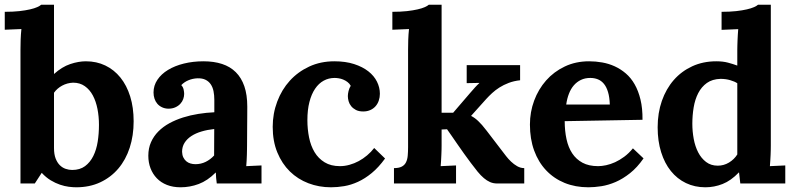

<svg xmlns="http://www.w3.org/2000/svg" viewBox="-24 -775 3362 811"><path d="M62.5 -564.9Q62.5 -583 63.2 -606.4Q64 -629.9 66.4 -652.3L-3.9 -649.4V-725.1Q30.8 -725.1 57.4 -728Q84 -731 102.8 -735.4Q121.6 -739.7 133.1 -744.9Q144.5 -750 149.9 -754.9H204.1V-462.4Q237.8 -492.7 272.7 -504.4Q307.6 -516.1 338.9 -516.1Q383.8 -516.1 420.9 -498.3Q458 -480.5 484.6 -447.5Q511.2 -414.6 525.9 -367.7Q540.5 -320.8 540.5 -262.7Q540.5 -202.1 523.9 -151.1Q507.3 -100.1 475.8 -63Q444.3 -25.9 399.4 -4.9Q354.5 16.1 297.9 16.1Q284.2 16.1 266.6 13.9Q249 11.7 229.5 5.1Q210 -1.5 190.2 -13.4Q170.4 -25.4 152.8 -44.4H151.9L123 0H62.5ZM284.7 -425.8Q259.8 -424.8 238.5 -413.3Q217.3 -401.9 204.1 -383.3V-149.9Q204.1 -123.5 210.9 -105.7Q217.8 -87.9 228.8 -77.1Q239.7 -66.4 253.4 -61.8Q267.1 -57.1 280.8 -57.1Q313.5 -57.1 335.2 -73.2Q356.9 -89.4 370.1 -116Q383.3 -142.6 388.7 -176.8Q394 -210.9 394 -247.6Q394 -282.7 387.7 -314.9Q381.3 -347.2 368.2 -371.8Q355 -396.5 334.2 -411.1Q313.5 -425.8 284.7 -425.8Z M880.9 -230Q852.5 -227.1 827.6 -219.7Q802.7 -212.4 784.4 -200.4Q766.1 -188.5 755.6 -171.9Q745.1 -155.3 745.1 -133.8Q745.6 -119.6 750.5 -109.9Q755.4 -100.1 762.9 -93.8Q770.5 -87.4 780.5 -84.5Q790.5 -81.5 801.3 -81.5Q824.7 -81.5 844.7 -91.3Q864.7 -101.1 880.4 -118.2ZM624.5 -384.3Q624.5 -413.6 640.9 -438Q657.2 -462.4 685.8 -479.7Q714.4 -497.1 752.9 -506.6Q791.5 -516.1 835.4 -516.1Q879.4 -516.1 913.8 -504.9Q948.2 -493.7 971.9 -470.2Q995.6 -446.8 1008.1 -410.6Q1020.5 -374.5 1020.5 -324.7Q1020.5 -299.3 1020.3 -280Q1020 -260.7 1020 -242.9Q1020 -225.1 1019.8 -205.6Q1019.5 -186 1019.5 -160.6Q1019.5 -153.3 1019.3 -143.1Q1019 -132.8 1018.8 -121.1Q1018.6 -109.4 1017.8 -96.9Q1017.1 -84.5 1016.1 -73.2L1080.6 -76.2V0H891.6Q889.6 -14.2 888.9 -23.7Q888.2 -33.2 887.7 -45.9H886.7Q852.5 -11.7 815.4 2.2Q778.3 16.1 738.8 16.1Q706.5 16.1 681.2 6.1Q655.8 -3.9 638.4 -22Q621.1 -40 611.8 -64.2Q602.5 -88.4 602.5 -117.2Q602.5 -148.9 613.8 -174.3Q625 -199.7 644.8 -219.7Q664.6 -239.7 691.4 -254.4Q718.3 -269 749.3 -278.8Q780.3 -288.6 814 -293.9Q847.7 -299.3 881.3 -300.8V-353Q881.3 -373 877.9 -389.9Q874.5 -406.7 866.2 -418.9Q857.9 -431.2 844.2 -438Q830.6 -444.8 810.1 -444.3Q789.6 -443.4 772 -436Q754.4 -428.7 741.7 -415.5Q749.5 -407.2 751.7 -396.5Q753.9 -385.7 753.9 -378.4Q753.9 -367.7 750 -356.7Q746.1 -345.7 737.8 -336.7Q729.5 -327.6 716.8 -321.8Q704.1 -315.9 686.5 -315.9Q671.9 -316.4 660.2 -322Q648.4 -327.6 640.6 -336.7Q632.8 -345.7 628.7 -357.9Q624.5 -370.1 624.5 -384.3Z M1445.3 -369.1Q1445.3 -377.9 1448.2 -390.4Q1451.2 -402.8 1457.5 -412.6Q1452.1 -422.4 1443.6 -428.7Q1435.1 -435.1 1425.5 -439Q1416 -442.9 1406.5 -444.3Q1397 -445.8 1389.6 -445.8Q1364.3 -445.8 1343.3 -434.3Q1322.3 -422.9 1306.9 -400.1Q1291.5 -377.4 1283 -344.2Q1274.4 -311 1274.4 -267.6Q1274.4 -229.5 1281.5 -194.3Q1288.6 -159.2 1304.7 -132.3Q1320.8 -105.5 1347.2 -89.4Q1373.5 -73.2 1412.1 -73.2Q1432.1 -73.2 1452.4 -78.9Q1472.7 -84.5 1491.2 -94.5Q1509.8 -104.5 1526.6 -118.7Q1543.5 -132.8 1556.6 -149.9L1602.5 -105.5Q1575.2 -67.9 1546.4 -44.2Q1517.6 -20.5 1488.3 -7.1Q1459 6.3 1430.2 11.2Q1401.4 16.1 1374 16.1Q1323.2 16.1 1278.6 -1Q1233.9 -18.1 1200.4 -50.8Q1167 -83.5 1147.5 -130.9Q1127.9 -178.2 1127.9 -239.3Q1127.9 -295.4 1147 -345.9Q1166 -396.5 1200.2 -434.1Q1234.4 -471.7 1282.2 -493.9Q1330.1 -516.1 1388.2 -516.1Q1435.5 -516.1 1471.7 -504.4Q1507.8 -492.7 1532 -473.6Q1556.2 -454.6 1568.4 -429.9Q1580.6 -405.3 1580.6 -378.9Q1580.6 -363.8 1575.9 -350.1Q1571.3 -336.4 1562.3 -326.2Q1553.2 -315.9 1540 -310.1Q1526.9 -304.2 1510.3 -304.2Q1491.7 -304.2 1479.5 -310.5Q1467.3 -316.9 1459.5 -326.4Q1451.7 -335.9 1448.5 -347.4Q1445.3 -358.9 1445.3 -369.1Z M1841.3 -160.6Q1841.3 -153.3 1841.1 -143.1Q1840.8 -132.8 1840.3 -121.1Q1839.8 -109.4 1839.1 -96.9Q1838.4 -84.5 1837.4 -73.2L1902.3 -76.2V0H1640.1V-64.9Q1661.1 -64.9 1673.1 -71.3Q1685.1 -77.6 1690.9 -89.4Q1696.8 -101.1 1698.2 -117.4Q1699.7 -133.8 1699.7 -153.8V-564.9Q1699.7 -583 1700.4 -606.4Q1701.2 -629.9 1703.6 -652.3L1633.3 -649.4V-725.1Q1668 -725.1 1694.6 -728Q1721.2 -731 1740 -735.4Q1758.8 -739.7 1770.3 -744.9Q1781.7 -750 1787.1 -754.9H1841.3V-298.8H1890.1L1961.4 -381.8Q1974.1 -396.5 1982.7 -406Q1991.2 -415.5 2000.5 -423.8V-424.8L1947.3 -423.8V-500H2172.9V-436Q2146.5 -433.1 2124.8 -424.8Q2103 -416.5 2085.7 -405.5Q2068.4 -394.5 2054.7 -381.8Q2041 -369.1 2030.3 -357.4L1966.3 -286.1V-285.2Q1974.1 -281.2 1981.2 -276.1Q1988.3 -271 1995.8 -263.9Q2003.4 -256.8 2012.2 -246.8Q2021 -236.8 2031.7 -222.7L2098.6 -135.3Q2104.5 -127.4 2113.8 -115.5Q2123 -103.5 2134.8 -92.3Q2146.5 -81.1 2160.6 -73Q2174.8 -64.9 2190.4 -64.9V0H2075.7Q2059.6 0 2046.1 -5.9Q2032.7 -11.7 2019.8 -22.7Q2006.8 -33.7 1993.4 -50Q1980 -66.4 1964.4 -87.4Q1951.2 -105 1936.5 -125.5Q1921.9 -146 1908.4 -165.5Q1895 -185.1 1883.3 -201.9Q1871.6 -218.8 1864.3 -229L1841.3 -228Z M2469.2 -445.8Q2447.3 -445.8 2429.9 -437.5Q2412.6 -429.2 2399.9 -414.6Q2387.2 -399.9 2379.2 -379.2Q2371.1 -358.4 2367.7 -333.5H2551.8Q2550.8 -364.3 2544.4 -385.7Q2538.1 -407.2 2527.1 -420.7Q2516.1 -434.1 2501.5 -439.9Q2486.8 -445.8 2469.2 -445.8ZM2689.9 -269 2361.3 -263.2Q2361.3 -222.2 2368.9 -187.3Q2376.5 -152.3 2393.1 -127.2Q2409.7 -102.1 2436.5 -87.6Q2463.4 -73.2 2502.4 -73.2Q2517.6 -73.2 2536.1 -77.1Q2554.7 -81.1 2574 -89.8Q2593.3 -98.6 2612.8 -113Q2632.3 -127.4 2649.4 -148.4L2694.3 -106Q2667.5 -67.4 2637.2 -43.5Q2606.9 -19.5 2576.4 -6.3Q2545.9 6.8 2516.4 11.5Q2486.8 16.1 2461.4 16.1Q2406.2 16.1 2360.8 -2.4Q2315.4 -21 2282.7 -55.7Q2250 -90.3 2232.2 -139.2Q2214.4 -188 2214.4 -249Q2214.4 -301.8 2232.2 -349.9Q2250 -397.9 2282.7 -435.1Q2315.4 -472.2 2361.6 -494.1Q2407.7 -516.1 2464.4 -516.1Q2492.2 -516.1 2519.8 -511.2Q2547.4 -506.3 2572.5 -494.9Q2597.7 -483.4 2619.4 -464.8Q2641.1 -446.3 2656.7 -418.9Q2672.4 -391.6 2681.4 -354.5Q2690.4 -317.4 2689.9 -269Z M3231.9 -754.9V-160.6Q3231.9 -153.3 3231.7 -143.1Q3231.4 -132.8 3231 -121.1Q3230.5 -109.4 3229.7 -96.9Q3229 -84.5 3228 -73.2L3293 -76.2V0H3103L3097.7 -46.4H3096.7Q3063.5 -11.7 3028.1 2.2Q2992.7 16.1 2955.6 16.1Q2910.6 16.1 2873.5 -1.7Q2836.4 -19.5 2809.8 -52.5Q2783.2 -85.4 2768.6 -132.3Q2753.9 -179.2 2753.9 -237.3Q2753.9 -297.9 2771.7 -348.9Q2789.6 -399.9 2822 -437Q2854.5 -474.1 2900.1 -495.1Q2945.8 -516.1 3001.5 -516.1Q3029.3 -516.1 3050.5 -510.5Q3071.8 -504.9 3090.3 -498V-564.5Q3090.3 -571.8 3090.6 -582Q3090.8 -592.3 3091.3 -604Q3091.8 -615.7 3092.5 -628.2Q3093.3 -640.6 3094.2 -651.9L3023.9 -648.9V-725.1Q3058.6 -725.1 3085.2 -728Q3111.8 -731 3130.6 -735.4Q3149.4 -739.7 3160.9 -744.9Q3172.4 -750 3177.7 -754.9ZM3007.8 -75.2Q3033.2 -75.2 3055.2 -88.4Q3077.1 -101.6 3090.3 -122.6V-423.3Q3079.6 -430.7 3060.5 -436.3Q3041.5 -441.9 3019.5 -441.9Q2984.9 -440.9 2961.9 -424.6Q2939 -408.2 2925.3 -381.6Q2911.6 -355 2906 -321.3Q2900.4 -287.6 2900.4 -252.4Q2900.4 -220.2 2906.2 -188.5Q2912.1 -156.7 2925 -131.6Q2938 -106.4 2958.5 -90.8Q2979 -75.2 3007.8 -75.2Z"/></svg>

Font: DimaFred
Style: Bold
Weight: 800
Designer: R.Balvardi
Foundry: R.Balvardi (r.balvardi@gmail.com)
Version: Version 1.00;August 2, 2018;FontCreator 11.5.0.2427 64-bit